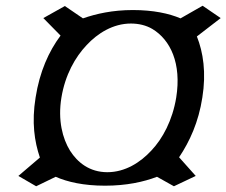

<svg xmlns="http://www.w3.org/2000/svg" viewBox="-20 -637 789 669"><path d="M44 -24 106 12 174 -21C215 -3 271 10 346 10C420 10 480 -3 527 -21L586 12L662 -24L604 -89C641 -144 672 -212 685 -297C699 -384 688 -455 666 -510L749 -574L686 -617L609 -573C569 -590 514 -602 443 -602C372 -602 315 -589 269 -573L206 -616L131 -574L191 -513C150 -458 118 -387 104 -297C90 -211 100 -144 119 -88ZM194 -297C207 -376 242 -438 282 -480C320 -521 374 -555 436 -555C463 -555 489 -549 511 -536C574 -498 613 -416 594 -297C581 -218 547 -154 507 -112C469 -71 416 -37 354 -37C292 -37 250 -71 224 -112C198 -154 181 -218 194 -297Z"/></svg>

Font: Aerodynamic
Style: Obl
Weight: 500
Designer: Google
Version: Version 2.000980; 2014